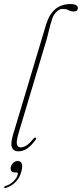

<svg xmlns="http://www.w3.org/2000/svg" viewBox="-30 -739 404 947"><path d="M317.5 -719Q337 -719 345.5 -713.2Q354 -707.5 354 -699.5Q354 -682.5 334.5 -682.5Q320 -682.5 308.2 -688.8Q296.5 -695 278.5 -695Q261 -695 245.5 -677.5Q230 -660 225 -638Q217.5 -616.5 213 -595.8Q208.5 -575 201.5 -549.5L62.5 -85.5Q49.5 -42 53.5 -27Q57.5 -12 72 -12Q84 -12 99 -20.5Q114 -29 135 -55Q140.5 -63 146 -60Q150.5 -57 145.5 -49.5Q123.5 -19 102.8 -5.8Q82 7.5 60.5 7.5Q37.5 7.5 29.2 -11Q21 -29.5 34 -73.5L197 -617Q227.5 -719 317.5 -719ZM43.5 111.5Q30.5 111.5 25.5 103.5Q20.5 95.5 23.5 84Q27 71 36.5 63Q46 55 58 55Q71.5 55 77 67.2Q82.5 79.5 75.5 106.5Q67.5 138 46.5 159Q25.5 180 -0.5 187.5Q-8 190 -9.5 185.5Q-9.5 180 -3 178.5Q20 171.5 36.5 155.2Q53 139 57.5 122Q60 111.5 51.5 111.5Z"/></svg>

Font: Fraunces 144pt S050 Thin
Style: Italic
Weight: 100
Italic angle: -16°
Version: Version 1.000; ttfautohint (v1.8.3)